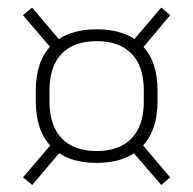

<svg xmlns="http://www.w3.org/2000/svg" viewBox="-20 -570 521 518"><path d="M240.5 -130.5Q161.5 -130.5 119 -173.5Q76.5 -216.5 76.5 -297V-325.5Q76.5 -406 119.2 -448.5Q162 -491 241 -491Q320 -491 362.5 -448.5Q405 -406 405 -325.5V-297Q405 -216.5 362.2 -173.5Q319.5 -130.5 240.5 -130.5ZM241 -162.5Q302 -162.5 335 -196.8Q368 -231 368 -296.5V-326Q368 -391 335 -425Q302 -459 241 -459Q179.5 -459 146.5 -425Q113.5 -391 113.5 -326V-296.5Q113.5 -231 146.5 -196.8Q179.5 -162.5 241 -162.5ZM331.5 -168 356 -189.5 439 -91.5 415 -71ZM126.5 -190.5 149.5 -168.5 67 -71 42 -91.5ZM148.5 -453 124 -433 42 -529 66.5 -549.5ZM356.5 -430.5 331.5 -451.5 415 -549.5 439 -529Z"/></svg>

Font: Anek Kannada ExtraLight
Style: Regular
Weight: 250
Version: Version 1.003